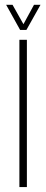

<svg xmlns="http://www.w3.org/2000/svg" viewBox="-20 -762 188 782"><path d="M59 0V-600H89.5V0ZM62 -640 5 -742.5H31L75.5 -663.5L118.5 -742.5H145L87.5 -640Z"/></svg>

Font: Big Shoulders Stencil Display Thin ExtraLight
Style: Regular
Weight: 250
Version: Version 2.001